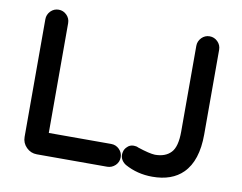

<svg xmlns="http://www.w3.org/2000/svg" viewBox="-78 -804 1174 932"><g transform="rotate(10 509.0 -338.0)"><path d="M83 -61.5V-641.6Q83 -664.1 99.6 -681.6Q116.2 -698.2 139.2 -698.2Q162.1 -698.2 178.7 -681.6Q195.3 -665 195.3 -641.6V-101.6V-100.6Q196.3 -100.6 196.3 -100.6H502.9Q526.4 -100.6 543 -84Q559.6 -67.4 559.6 -44.4Q559.6 -21.5 543 -4.9Q525.4 11.7 502.9 11.7H156.2Q126 11.7 104.5 -9.8Q83 -31.2 83 -61.5ZM195.3 -99.6ZM567.4 -39.1Q563.5 -48.8 563.5 -57.6Q563.5 -66.4 565.4 -72.3Q568.4 -86.9 580.1 -97.7Q592.8 -111.3 612.3 -111.3Q626 -111.3 634.8 -106.4Q693.4 -86.9 720.7 -85.9Q772.5 -85.9 799.8 -115.2Q827.1 -143.6 827.1 -218.8V-641.6Q827.1 -664.1 843.8 -681.6Q860.4 -698.2 883.3 -698.2Q906.2 -698.2 922.9 -681.6Q939.5 -665 939.5 -641.6V-224.6Q939.5 -94.7 877 -32.2Q823.2 21.5 726.6 21.5Q652.3 21.5 590.8 -12.7Q574.2 -23.4 567.4 -39.1Z"/></g></svg>

Font: FakePearl
Style: SemiBold
Weight: 400
Version: Version 1.2